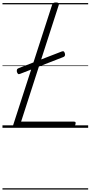

<svg xmlns="http://www.w3.org/2000/svg" viewBox="-20 -1035 734 1555"><path d="M108 0Q80 0 87 -23L402 -996Q405 -1006 411.5 -1010.5Q418 -1015 433 -1015Q447 -1015 453.5 -1010.5Q460 -1006 456 -995L151 -50H579Q590 -50 592 -44Q594 -38 590 -25Q587 -12 580.5 -6Q574 0 564 0ZM143 -437Q132 -432 126.5 -436.5Q121 -441 117 -452Q115 -464 117.5 -471.5Q120 -479 131 -483L480 -618Q492 -622 496.5 -618.5Q501 -615 505 -604Q512 -580 493 -573ZM0 490H694V500H0ZM0 -20H694V0H0ZM0 -505H694V-500H0ZM0 -1010H694V-1000H0Z"/></svg>

Font: Playwrite AU VIC Guides
Style: Regular
Weight: 400
Designer: Veronika Burian, José Scaglione
Foundry: TypeTogether
Version: Version 1.003